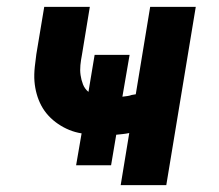

<svg xmlns="http://www.w3.org/2000/svg" viewBox="-20 -540 640 560"><path d="M332 0 357 -152Q348 -150 338 -149Q328 -148 319 -147L304 -58H202L218 -151Q199 -154 182 -161Q165 -168 149.5 -178.5Q134 -189 121.5 -202.5Q109 -216 100.5 -232Q92 -248 87 -266Q82 -284 80.5 -303Q79 -322 81.5 -345.5Q84 -369 86 -382L109 -520H242L219 -380Q216 -365 214.5 -350Q213 -335 215 -321Q217 -307 222 -294Q227 -281 238 -272L256 -380H358L337 -258Q346 -259 352.5 -260Q359 -261 364 -263L376 -265L418 -520H551L465 0Z"/></svg>

Font: Iosevka Aile Extrabold Oblique
Style: Regular
Weight: 800
Italic angle: -9°
Designer: Belleve Invis
Foundry: Belleve Invis
Version: Version 31.1.0; ttfautohint (v1.8.4)